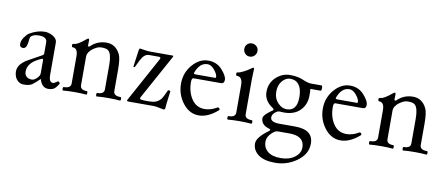

<svg xmlns="http://www.w3.org/2000/svg" viewBox="-75 -924 3499 1504"><g transform="rotate(10 1674.5 -172.0)"><path d="M234.9 -97.2V-202.1Q234.9 -212.9 228 -212.9Q224.6 -212.9 198.7 -200.2Q115.7 -158.7 115.7 -91.8Q115.7 -67.9 131.1 -53Q146.5 -38.1 173.8 -38.1Q193.4 -38.1 214.1 -58.8Q234.9 -79.6 234.9 -97.2ZM380.9 -60.1Q391.6 -58.6 395 -45.4Q395 -43.9 394.5 -43Q374.5 -9.3 357.4 1Q340.3 11.2 312.5 11.2Q261.2 11.2 243.2 -55.2Q206.1 -18.1 184.1 -3.4Q162.1 11.2 119.6 11.2Q92.3 11.2 74.2 -3.9Q56.2 -19 48.6 -38.8Q41 -58.6 41 -79.1Q41 -99.6 50.8 -119.4Q60.5 -139.2 79.3 -155Q98.1 -170.9 111.8 -178.2L225.1 -241.2Q234.9 -246.6 234.9 -256.8V-345.2Q234.9 -388.2 169.9 -388.2Q122.6 -388.2 104 -363.8Q101.6 -360.4 96.7 -318.4Q90.8 -270 63 -270Q36.1 -270 36.1 -297.4Q36.1 -324.7 55.9 -352.3Q75.7 -379.9 89.8 -388.2Q152.3 -424.8 210 -424.8Q244.6 -424.8 277.1 -405.3Q309.6 -385.7 309.6 -356.9V-97.2Q309.6 -41 342.3 -41Q351.6 -41 377.4 -59.1Q378.9 -60.1 380.9 -60.1Z M826.7 -62Q826.7 -23.9 882.8 -23.9Q889.6 -23.9 889.6 -10Q889.6 3.9 882.8 3.9Q845.2 0 791.3 0Q737.3 0 698.2 3.9Q691.4 3.9 691.4 -10Q691.4 -23.9 698.2 -23.9Q752 -23.9 752 -62V-258.8Q752 -299.8 744.9 -328.4Q737.8 -356.9 722.7 -368.9Q707.5 -380.9 669.4 -380.9Q648.9 -380.9 632.3 -372.6Q615.7 -364.3 599.9 -352.8Q584 -341.3 573 -324.5Q562 -307.6 562 -288.1V-62Q562 -23.9 614.3 -23.9Q621.1 -23.9 621.1 -10Q621.1 3.9 614.3 3.9Q576.7 0 523.2 0Q469.7 0 431.2 3.9Q424.3 3.9 424.3 -10Q424.3 -23.9 431.2 -23.9Q487.3 -23.9 487.3 -62V-280.3Q487.3 -342.8 446.3 -342.8Q438 -342.8 438 -356.4Q438 -370.1 446.3 -370.1Q464.8 -370.1 489 -384.8Q513.2 -399.4 531.2 -415.3Q549.3 -431.2 556.6 -431.2Q563.5 -431.2 563 -416L562 -380.4Q561.5 -370.1 568.8 -370.1Q572.8 -370.1 576.2 -373Q628.4 -424.8 702.6 -424.8Q774.9 -424.8 810.5 -353Q826.7 -320.8 826.7 -231.9Z M1259.3 -134.8Q1244.1 -22.9 1244.1 -4.9Q1244.1 13.2 1231 13.2Q1226.1 13.2 1197.5 6.6Q1168.9 0 1151.4 0H946.3Q938 0 938 -6.8Q938 -9.8 939 -11.2L1133.3 -367.2Q1137.2 -374.5 1137.2 -378.4Q1137.2 -387.2 1123 -387.2H1045.9Q1007.8 -387.2 981.9 -335L952.1 -274.9Q950.7 -272 945.6 -273.7Q940.4 -275.4 940.9 -277.8L959 -408.2Q961.4 -426.3 970.2 -424.8L1020.5 -417Q1033.2 -415 1058.1 -415H1227.1Q1234.4 -415 1234.4 -411.6Q1234.4 -408.2 1231.9 -403.8L1038.1 -50.8Q1035.2 -45.4 1035.2 -42Q1035.2 -33.2 1048.3 -31.2Q1061.5 -29.3 1081.8 -29.3Q1102.1 -29.3 1117.2 -29.8Q1168.9 -29.8 1200.2 -64.9Q1211.9 -78.1 1239.3 -139.2Q1241.2 -143.6 1250.5 -141.1Q1259.8 -138.7 1259.3 -134.8Z M1331.1 -210.4Q1331.1 -297.4 1386.5 -361.1Q1441.9 -424.8 1510.7 -424.8Q1579.6 -424.8 1622.1 -377Q1664.6 -329.1 1664.6 -298.8Q1664.6 -268.6 1639.6 -268.1H1420.4Q1405.8 -268.1 1405.8 -235.8Q1405.8 -157.7 1443.1 -101.8Q1480.5 -45.9 1546.4 -45.9Q1595.7 -45.9 1644.5 -75.2Q1647 -76.7 1649.9 -76.7Q1655.8 -76.7 1660.2 -71.3Q1663.6 -67.9 1663.6 -61Q1663.6 -58.6 1661.6 -57.1Q1584.5 11.2 1509.8 11.2Q1435.1 11.2 1383.1 -56.2Q1331.1 -123.5 1331.1 -210.4ZM1417 -307.6Q1417 -300.8 1428.7 -300.8H1585.4Q1592.8 -300.8 1592.8 -309.1Q1592.8 -330.6 1566.2 -363.3Q1539.6 -396 1510.7 -396Q1479 -396 1455.8 -374.8Q1432.6 -353.5 1418.5 -314.9Q1417 -311 1417 -307.6Z M1926.8 3.9Q1889.6 0 1835.4 0Q1781.2 0 1741.7 3.9Q1734.9 3.9 1734.9 -10Q1734.9 -23.9 1741.7 -23.9Q1796.9 -23.9 1796.9 -62V-278.8Q1796.9 -346.2 1752 -346.2Q1743.7 -346.2 1743.7 -359.9Q1743.7 -373.5 1752 -373.5Q1768.1 -373.5 1799.6 -390.1Q1831.1 -406.7 1847.2 -418.9Q1863.3 -431.2 1868.7 -431.2Q1874.5 -431.2 1874.5 -423.3Q1871.6 -370.6 1871.6 -342.3V-62Q1871.6 -23.9 1926.8 -23.9Q1933.6 -23.9 1933.6 -10Q1933.6 3.9 1926.8 3.9ZM1877 -564.9Q1877 -543 1861.3 -527.3Q1845.7 -511.7 1823.7 -511.7Q1801.8 -511.7 1786.9 -527.3Q1772 -543 1772 -564.9Q1772 -586.9 1786.9 -601.8Q1801.8 -616.7 1823.7 -616.7Q1845.7 -616.7 1861.3 -601.8Q1877 -586.9 1877 -564.9Z M1983.4 150.4Q1983.4 101.6 2074.7 36.1Q2082.5 29.3 2082.5 25.4Q2081.5 20 2072.8 18.1Q2006.3 -1 2006.3 -54.2Q2006.3 -79.1 2062 -118.2Q2066.9 -121.6 2073.5 -125.5Q2080.1 -129.4 2080.1 -135.3Q2080.1 -141.1 2072.8 -146Q2001.5 -191.4 2001.5 -262.7Q2001.5 -334 2050.5 -379.4Q2099.6 -424.8 2161.6 -424.8Q2223.6 -424.8 2266.1 -406Q2308.6 -387.2 2333.5 -387.2H2417.5Q2424.8 -387.2 2424.8 -366.2Q2424.8 -345.2 2417.5 -345.2H2336.4Q2338.4 -327.1 2338.4 -292Q2338.4 -221.2 2292.5 -174.1Q2246.6 -127 2164.6 -127Q2148.4 -127 2127.4 -128.9Q2117.2 -128.9 2106.4 -122.1Q2072.8 -100.1 2072.8 -73.2Q2072.8 -34.2 2145.5 -34.2H2269.5Q2414.6 -34.2 2414.6 77.1Q2414.6 160.2 2336.7 216.6Q2258.8 272.9 2163.6 272.9Q2075.2 272.9 2029.3 238.5Q1983.4 204.1 1983.4 150.4ZM2061.5 123Q2061.5 170.9 2097.2 200Q2132.8 229 2200.2 229Q2267.6 229 2311 196.5Q2354.5 164.1 2354.5 118.2Q2354.5 26.9 2235.4 26.9H2145.5Q2128.4 26.9 2115.7 36.1Q2061.5 75.2 2061.5 123ZM2076.7 -277.8Q2076.7 -224.6 2108.9 -190.2Q2141.1 -155.8 2179.7 -155.8Q2262.7 -155.8 2262.7 -265.1Q2262.7 -349.1 2220.7 -380.9Q2200.7 -396 2167 -396Q2133.3 -396 2105 -363.5Q2076.7 -331.1 2076.7 -277.8Z M2459 -210.4Q2459 -297.4 2514.4 -361.1Q2569.8 -424.8 2638.7 -424.8Q2707.5 -424.8 2750 -377Q2792.5 -329.1 2792.5 -298.8Q2792.5 -268.6 2767.6 -268.1H2548.3Q2533.7 -268.1 2533.7 -235.8Q2533.7 -157.7 2571 -101.8Q2608.4 -45.9 2674.3 -45.9Q2723.6 -45.9 2772.5 -75.2Q2774.9 -76.7 2777.8 -76.7Q2783.7 -76.7 2788.1 -71.3Q2791.5 -67.9 2791.5 -61Q2791.5 -58.6 2789.6 -57.1Q2712.4 11.2 2637.7 11.2Q2563 11.2 2511 -56.2Q2459 -123.5 2459 -210.4ZM2544.9 -307.6Q2544.9 -300.8 2556.6 -300.8H2713.4Q2720.7 -300.8 2720.7 -309.1Q2720.7 -330.6 2694.1 -363.3Q2667.5 -396 2638.7 -396Q2606.9 -396 2583.7 -374.8Q2560.5 -353.5 2546.4 -314.9Q2544.9 -311 2544.9 -307.6Z M3264.2 -62Q3264.2 -23.9 3320.3 -23.9Q3327.1 -23.9 3327.1 -10Q3327.1 3.9 3320.3 3.9Q3282.7 0 3228.8 0Q3174.8 0 3135.7 3.9Q3128.9 3.9 3128.9 -10Q3128.9 -23.9 3135.7 -23.9Q3189.5 -23.9 3189.5 -62V-258.8Q3189.5 -299.8 3182.4 -328.4Q3175.3 -356.9 3160.2 -368.9Q3145 -380.9 3106.9 -380.9Q3086.4 -380.9 3069.8 -372.6Q3053.2 -364.3 3037.4 -352.8Q3021.5 -341.3 3010.5 -324.5Q2999.5 -307.6 2999.5 -288.1V-62Q2999.5 -23.9 3051.8 -23.9Q3058.6 -23.9 3058.6 -10Q3058.6 3.9 3051.8 3.9Q3014.2 0 2960.7 0Q2907.2 0 2868.7 3.9Q2861.8 3.9 2861.8 -10Q2861.8 -23.9 2868.7 -23.9Q2924.8 -23.9 2924.8 -62V-280.3Q2924.8 -342.8 2883.8 -342.8Q2875.5 -342.8 2875.5 -356.4Q2875.5 -370.1 2883.8 -370.1Q2902.3 -370.1 2926.5 -384.8Q2950.7 -399.4 2968.8 -415.3Q2986.8 -431.2 2994.1 -431.2Q3001 -431.2 3000.5 -416L2999.5 -380.4Q2999 -370.1 3006.3 -370.1Q3010.3 -370.1 3013.7 -373Q3065.9 -424.8 3140.1 -424.8Q3212.4 -424.8 3248 -353Q3264.2 -320.8 3264.2 -231.9Z"/></g></svg>

Font: Junicode
Style: Regular
Weight: 400
Designer: Peter S. Baker
Foundry: Briery Creek Software
Version: Version 0.7.2